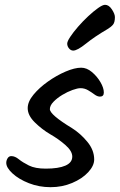

<svg xmlns="http://www.w3.org/2000/svg" viewBox="-20 -772 497 797"><path d="M190 5Q142 5 100 -11.5Q58 -28 32 -52Q6 -76 6 -96Q6 -106 11.5 -115Q17 -124 27 -124Q42 -124 58 -111Q74 -98 100 -85Q126 -72 170 -72Q223 -72 251.5 -84.5Q280 -97 280 -122Q280 -145 251.5 -170Q223 -195 188 -215Q154 -235 124.5 -264Q95 -293 95 -323Q95 -350 119 -379Q143 -408 179 -433.5Q215 -459 252.5 -475Q290 -491 317 -491Q340 -491 361.5 -473Q383 -455 397 -431Q411 -407 411 -388Q411 -371 395 -371Q384 -371 372 -380Q360 -389 345.5 -397.5Q331 -406 314 -406Q302 -406 281 -398.5Q260 -391 238.5 -378Q217 -365 202 -349.5Q187 -334 187 -319Q187 -296 279 -240Q314 -218 342.5 -183.5Q371 -149 371 -110Q371 -84 346 -57Q321 -30 279.5 -12.5Q238 5 190 5ZM284 -562Q274 -562 266.5 -571Q259 -580 259 -591Q259 -600 271.5 -619Q284 -638 304 -661Q324 -684 346 -704.5Q368 -725 387 -738.5Q406 -752 416 -752Q432 -752 444.5 -733Q457 -714 457 -701Q457 -679 449 -669.5Q441 -660 426 -651Q373 -620 337 -591Q301 -562 284 -562Z"/></svg>

Font: Solitreo
Style: Regular
Weight: 400
Designer: Nathan Gross, Bryan Kirschen, Binghamton University
Foundry: Eli Heuer
Version: Version 1.100; ttfautohint (v1.8.4.7-5d5b)